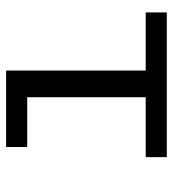

<svg xmlns="http://www.w3.org/2000/svg" viewBox="12 -588 576 640"><g transform="rotate(-90 300.0 -268.0)"><path d="M129.9 -465.3V-535.6H384.8V-70.3H578.6V0H96.2V-70.3H295.9V-465.3Z"/></g></svg>

Font: Oxygen Mono
Style: Regular
Weight: 400
Designer: Vernon Adams
Foundry: Vernon Adams
Version: Version 0.201; ttfautohint (v0.8) -r 50 -G 200 -x